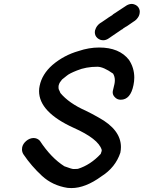

<svg xmlns="http://www.w3.org/2000/svg" viewBox="-20 -947 732 978"><path d="M344 11 324 10Q247 -2 193.5 -51.5Q140 -101 100 -160Q92 -172 92 -186Q92 -191 93 -197Q97 -215 113.5 -229Q130 -243 150 -244Q170 -244 183 -230Q240 -143 308 -100Q346 -86 354 -86Q368 -86 370.5 -86.5Q373 -87 377 -87Q441 -107 493 -163Q496 -171 498 -178V-184Q481 -240 355 -296Q179 -376 179 -483Q179 -497 182 -510Q194 -569 247 -616Q306 -666 380 -687Q433 -705 485 -705Q588 -705 637 -642Q664 -601 664 -552Q664 -533 660 -514Q645 -439 595 -439Q576 -439 564 -453Q554 -463 554 -478Q554 -481 555 -485L563 -519Q565 -529 565 -538Q565 -557 556 -572Q507 -607 476 -607Q418 -607 372 -588Q334 -573 321 -562Q317 -559 296 -542Q294 -538 290.5 -534.5Q287 -531 285.5 -528Q284 -525 282.5 -522.5Q281 -520 279 -513Q278 -507 278 -504V-501Q279 -499 279 -498Q279 -496 278 -495Q286 -478 286.5 -476.5Q287 -475 287 -474Q331 -421 417 -383Q450 -367 483 -348Q596 -286 596 -198Q596 -184 593 -169Q568 -94 497 -49Q415 11 344 11ZM624 -812H623Q615 -806 606 -801Q605 -800 605 -799L599 -796Q564 -772 530 -749Q518 -742 506 -742Q499 -742 492 -744Q473 -751 466 -767Q463 -775 463 -783Q463 -788 464 -792Q466 -798 469 -805Q478 -823 498 -834Q511 -843 526 -853Q530 -856 533 -858L552 -870L556 -874L626 -920Q639 -927 651 -927Q657 -927 663 -925Q682 -919 689 -902Q692 -895 692 -887Q692 -883 691 -878Q690 -872 687 -865Q677 -846 659 -836Q644 -826 630 -816Z"/></svg>

Font: Bad Comic
Style: Italic
Weight: 400
Italic angle: -11°
Designer: GGBotNet
Foundry: GGBotNet
Version: 0.95